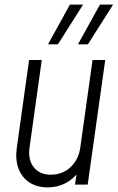

<svg xmlns="http://www.w3.org/2000/svg" viewBox="-20 -800 513 832"><path d="M187 12Q140.5 12 107.8 -9.2Q75 -30.5 60.2 -69.2Q45.5 -108 53 -161L106 -540H161L108 -161Q100.5 -108 126.2 -75.5Q152 -43 200 -43Q250.5 -43 285.5 -75.5Q320.5 -108 328 -161L381 -540H436L360 0H305L315 -68L322 -57Q298 -24 263.5 -6Q229 12 187 12ZM188 -608 283 -780H340L231 -608ZM318 -608 413 -780H470L361 -608Z"/></svg>

Font: Mohave Light
Style: Italic
Weight: 300
Italic angle: -8°
Designer: Gumpita Rahayu
Foundry: Tokotype
Version: Version 2.003